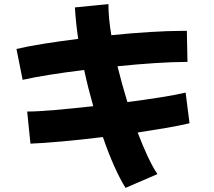

<svg xmlns="http://www.w3.org/2000/svg" viewBox="-20 -847 1040 933"><path d="M128 -149 112 -305Q162 -305 248 -312.5Q334 -320 433 -331Q408 -419 389 -507Q299 -496 220.5 -483.5Q142 -471 90 -459L60 -609Q114 -622 193 -634.5Q272 -647 360 -658Q354 -699 350 -737.5Q346 -776 344 -811L507 -827V-822Q507 -791 510.5 -754Q514 -717 521 -676Q619 -686 709 -691.5Q799 -697 864 -697H888L891 -546H880Q822 -546 735 -540.5Q648 -535 551 -525Q572 -439 599 -351Q685 -362 760 -374Q835 -386 882 -397L901 -248Q850 -236 785 -225Q720 -214 649 -203Q673 -140 697.5 -87.5Q722 -35 745 -1L590 66Q563 23 534.5 -41Q506 -105 480 -181Q374 -168 279.5 -159.5Q185 -151 128 -149Z"/></svg>

Font: Mochiy Pop One
Style: Regular
Weight: 400
Designer: FONTDASU
Foundry: FONTDASU / Google Inc. / Adobe
Version: Version 2.000